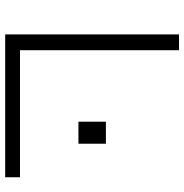

<svg xmlns="http://www.w3.org/2000/svg" viewBox="-5 -706 711 741"><g transform="rotate(90 350.5 -335.5)"><path d="M112.8 0V-670.9H173.8V-57.1H664.1V0ZM449.7 -282.7V-388.7H534.7V-282.7Z"/></g></svg>

Font: Syncopate
Style: Regular
Weight: 300
Width: 7
Designer: Astigmatic (AOETI)
Foundry: Astigmatic (AOETI)
Version: Version 001.000